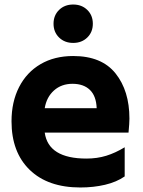

<svg xmlns="http://www.w3.org/2000/svg" viewBox="-20 -816 631 850"><path d="M31 -279Q31 -365 64.5 -430.5Q98 -496 159.5 -532Q221 -568 304 -568Q430 -568 491.5 -491Q553 -414 553 -291Q553 -271 549 -229H178Q194 -114 363 -114Q410 -114 450.5 -126.5Q491 -139 532 -164V-35Q496 -10 445 2Q394 14 336 14Q192 14 111.5 -64Q31 -142 31 -279ZM408 -337Q406 -391 378 -418Q350 -445 301 -445Q252 -445 219 -415.5Q186 -386 178 -337ZM217 -711Q217 -748 241.5 -772Q266 -796 304 -796Q342 -796 366.5 -772Q391 -748 391 -711Q391 -674 366.5 -650Q342 -626 304 -626Q266 -626 241.5 -650Q217 -674 217 -711Z"/></svg>

Font: Application
Style: Bold
Weight: 700
Designer: Wei Huang
Foundry: Wei Huang
Version: Version 0.012